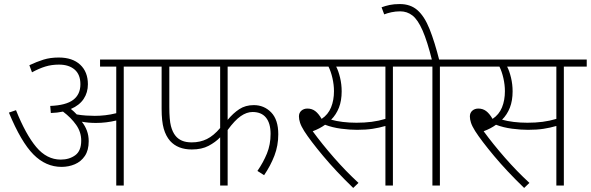

<svg xmlns="http://www.w3.org/2000/svg" viewBox="-20 -916 2917 948"><path d="M418 -219Q418 -174 399 -146Q380 -118 349.5 -105Q319 -92 284 -92Q206 -92 145 -153.5Q84 -215 24 -360L59 -372Q107 -252 159 -190Q211 -128 280 -128Q322 -128 351.5 -149.5Q381 -171 381 -222Q381 -264 356 -299.5Q331 -335 291 -365Q263 -359 231 -358L228 -393Q306 -396 341.5 -423Q377 -450 377 -500Q377 -548 348.5 -572.5Q320 -597 271 -597Q235 -597 204 -587.5Q173 -578 138 -559L125 -594Q161 -611 194.5 -621.5Q228 -632 270 -632Q338 -632 376 -596.5Q414 -561 414 -500Q414 -459 393 -427.5Q372 -396 330 -378Q345 -366 359 -351Q382 -347 405 -345.5Q428 -344 448 -344Q473 -344 499.5 -347Q526 -350 554 -357V-587H474V-622H704V-587H591V0H554V-321Q529 -315 504 -312Q479 -309 454 -309Q416 -309 384 -315Q400 -295 409 -271Q418 -247 418 -219Z M1104 -587V-324Q1131 -357 1161.5 -377Q1192 -397 1233 -397Q1284 -397 1319 -361Q1354 -325 1354 -253Q1354 -197 1335 -147.5Q1316 -98 1284 -51L1251 -72Q1280 -114 1298 -158Q1316 -202 1316 -255Q1316 -307 1293.5 -335Q1271 -363 1227 -363Q1198 -363 1168.5 -342.5Q1139 -322 1104 -274V0H1067V-238Q1044 -214 1010 -196Q976 -178 927 -178Q858 -178 820 -220Q799 -244 788.5 -280.5Q778 -317 778 -379V-587H689V-622H1421V-587ZM816 -587V-388Q816 -324 824 -293.5Q832 -263 847 -245Q859 -230 878.5 -221.5Q898 -213 927 -213Q968 -213 1001.5 -229.5Q1035 -246 1067 -284V-587Z M1920 -587V0H1883V-294Q1852 -285 1819.5 -280Q1787 -275 1743 -275Q1707 -275 1664.5 -280.5Q1622 -286 1585 -300Q1559 -281 1524 -268Q1570 -205 1629 -137.5Q1688 -70 1750 -13L1724 12Q1639 -70 1575.5 -146Q1512 -222 1482 -269Q1467 -293 1461.5 -310Q1456 -327 1456 -341Q1456 -359 1468 -369.5Q1480 -380 1498 -380Q1520 -380 1536.5 -367.5Q1553 -355 1568 -329Q1600 -350 1614.5 -385.5Q1629 -421 1629 -466Q1629 -497 1621.5 -530Q1614 -563 1602 -587H1406V-622H2033V-587ZM1740 -310Q1780 -310 1815 -314.5Q1850 -319 1883 -329V-587H1640Q1651 -566 1659 -533Q1667 -500 1667 -465Q1667 -419 1653.5 -384.5Q1640 -350 1615 -325Q1640 -318 1672 -314Q1704 -310 1740 -310Z M2152 -587V0H2115V-587H2018V-622H2265V-587ZM2114 -615Q2090 -712 2066.5 -765.5Q2043 -819 2016.5 -839.5Q1990 -860 1956 -860Q1933 -860 1912.5 -855.5Q1892 -851 1877 -845L1864 -880Q1883 -887 1904 -891.5Q1925 -896 1954 -896Q2007 -896 2041.5 -865.5Q2076 -835 2101 -772.5Q2126 -710 2150 -615Z M2764 -587V0H2727V-294Q2696 -285 2663.5 -280Q2631 -275 2587 -275Q2551 -275 2508.5 -280.5Q2466 -286 2429 -300Q2403 -281 2368 -268Q2414 -205 2473 -137.5Q2532 -70 2594 -13L2568 12Q2483 -70 2419.5 -146Q2356 -222 2326 -269Q2311 -293 2305.5 -310Q2300 -327 2300 -341Q2300 -359 2312 -369.5Q2324 -380 2342 -380Q2364 -380 2380.5 -367.5Q2397 -355 2412 -329Q2444 -350 2458.5 -385.5Q2473 -421 2473 -466Q2473 -497 2465.5 -530Q2458 -563 2446 -587H2250V-622H2877V-587ZM2584 -310Q2624 -310 2659 -314.5Q2694 -319 2727 -329V-587H2484Q2495 -566 2503 -533Q2511 -500 2511 -465Q2511 -419 2497.5 -384.5Q2484 -350 2459 -325Q2484 -318 2516 -314Q2548 -310 2584 -310Z"/></svg>

Font: Noto Sans ExtraLight
Style: Regular
Weight: 200
Designer: Monotype Design Team
Foundry: Monotype Imaging Inc.
Version: Version 2.007